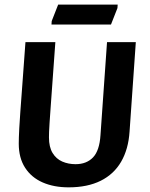

<svg xmlns="http://www.w3.org/2000/svg" viewBox="-20 -794 648 829"><path d="M276.2 14.9Q212.7 14.9 164.2 -6.3Q115.7 -27.5 88.4 -69.7Q61 -112 61 -173.7Q61 -186.7 61.5 -201.2Q62 -215.6 63.2 -240.2Q64.5 -264.9 67.7 -309.8Q70.9 -354.7 76.4 -427.8Q81.9 -501 89.9 -612H219Q212 -512.2 206.9 -444.5Q201.9 -376.8 198.9 -333.5Q195.9 -290.2 194.1 -264.9Q192.4 -239.7 191.9 -225.5Q191.4 -211.4 191.4 -200.7Q191.4 -159.4 206.9 -133.7Q222.5 -108 248.7 -96.5Q274.9 -85.1 306.3 -85.1Q353.5 -85.1 381.6 -114.3Q409.6 -143.4 413.9 -211.1L442.1 -612H566.4L539.4 -225.7Q534.4 -149.7 503 -95.7Q471.6 -41.7 414.6 -13.4Q357.6 14.9 276.2 14.9ZM202.3 -688.1 203.3 -703.1 231.1 -774.1H488.1L487.1 -759.1L459.2 -688.1Z"/></svg>

Font: Ancizar Sans Thin
Style: Italic
Weight: 100
Italic angle: -4°
Designer: Cesar Puertas, Viviana Monsalve, Julian Moncada, Julian Prieto, Jose Castro, Mariel Hernandez, Felipe Aragon, Sara Alarc
Version: Version 8.100